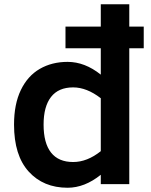

<svg xmlns="http://www.w3.org/2000/svg" viewBox="-20 -866 708 903"><path d="M656 -639H588V0H454V-44Q378 17 298 17Q184 17 115 -59Q46 -135 46 -280Q46 -376 78 -442.5Q110 -509 167 -542Q224 -575 298 -575Q379 -575 454 -515V-639H288V-741H454V-846H588V-741H656ZM454 -155V-404Q388 -455 324 -455Q255 -455 220 -410Q185 -365 185 -280Q185 -193 220 -148.5Q255 -104 324 -104Q390 -104 454 -155Z"/></svg>

Font: Biryani
Style: Bold
Weight: 700
Designer: Dan Reynolds and Mathieu Reguer
Foundry: Dan Reynolds and Mathieu Reguer
Version: Version 1.004; ttfautohint (v1.1) -l 5 -r 5 -G 72 -x 0 -D la